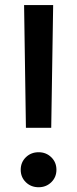

<svg xmlns="http://www.w3.org/2000/svg" viewBox="-20 -748 311 774"><path d="M84.5 -232.9 77.1 -727.5H194.3L186.5 -232.9ZM135.7 6.8Q105 6.8 84.2 -13.4Q63.5 -33.7 63.5 -63.5Q63.5 -93.8 84.2 -114Q105 -134.3 135.7 -134.3Q166 -134.3 186.8 -114Q207.5 -93.8 207.5 -63.5Q207.5 -33.7 186.8 -13.4Q166 6.8 135.7 6.8Z"/></svg>

Font: Inter Tight Medium
Style: Regular
Weight: 500
Designer: Rasmus Andersson
Foundry: rsms
Version: Version 3.004; ttfautohint (v1.8.4.7-5d5b)